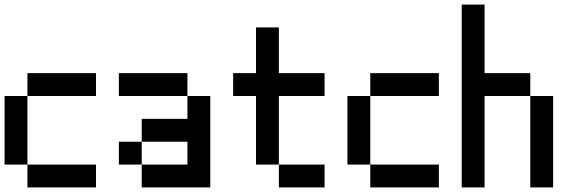

<svg xmlns="http://www.w3.org/2000/svg" viewBox="-20 -920 2540 840"><path d="M0 -200V-500H100V-200ZM400 -200V-100H100V-200ZM400 -500H100V-600H400Z M500 -200V-300H600V-200ZM500 -500V-600H800V-500ZM600 -200H800V-300H600V-400H800V-500H900V-100H600Z M1000 -500V-600H1100V-800H1200V-600H1400V-500H1200V-200H1100V-500ZM1200 -200H1400V-100H1200Z M1500 -200V-500H1600V-200ZM1900 -200V-100H1600V-200ZM1900 -500H1600V-600H1900Z M2000 -100V-900H2100V-600H2300V-500H2100V-100ZM2400 -100H2300V-500H2400Z"/></svg>

Font: GalmuriMono9 Regular
Style: Regular
Weight: 400
Designer: Lee Minseo (quiple)
Version: Version 2.399;hotconv 1.1.1;makeotfexe 2.6.0 DEVELOPMENT